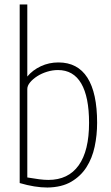

<svg xmlns="http://www.w3.org/2000/svg" viewBox="-20 -828 498 858"><path d="M192 10Q136 10 68 -10V-808H102V-486Q126 -515 162.5 -532Q199 -549 241 -549Q327 -549 370.5 -481Q414 -413 414 -279Q414 -224 403 -172.5Q392 -121 366.5 -81Q341 -41 298.5 -16Q256 9 192 10ZM196 -24Q285 -24 331.5 -89Q378 -154 378 -279Q378 -395 343 -455Q308 -515 239 -515Q215 -515 190.5 -507.5Q166 -500 146.5 -487.5Q127 -475 114.5 -460Q102 -445 102 -430V-35Q131 -30 154.5 -27Q178 -24 196 -24Z"/></svg>

Font: Encode Sans Compressed
Style: Thin
Weight: 100
Designer: Pablo Impallari, Andres Torresi
Foundry: Pablo Impallari, Andres Torresi
Version: Version 1.000; ttfautohint (v1.00) -l 8 -r 50 -G 200 -x 14 -